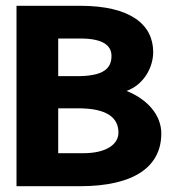

<svg xmlns="http://www.w3.org/2000/svg" viewBox="-20 -643 603 663"><path d="M37 0H256C447 0 537 -70 537 -182C537 -245 490 -300 417 -329C478 -351 509 -412 509 -463C509 -558 431 -623 257 -623H37ZM181 -380V-510H258C330 -510 365 -489 365 -450C365 -406 337 -380 246 -380ZM181 -114V-269H250C349 -269 389 -237 389 -185C389 -144 346 -114 268 -114Z"/></svg>

Font: Inconsolata SemiExpanded Black
Style: Regular
Weight: 900
Width: 6
Monospace: yes
Designer: Raph Levien, Cyreal, Brenton Simpson
Foundry: Raph Levien, Cyreal, Google
Version: Version 3.100